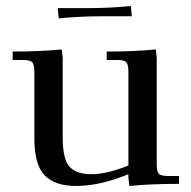

<svg xmlns="http://www.w3.org/2000/svg" viewBox="-20 -610 633 637"><path d="M22 -411V-439Q115 -439 185 -446L188 -418V-155Q188 -79 212 -55.5Q236 -32 282 -32Q335 -32 406 -61V-371Q406 -396 399 -403.5Q392 -411 367 -411H334V-439Q427 -439 497 -446L500 -418V-66Q500 -41 507 -33.5Q514 -26 539 -26H574V0Q479 0 409 7L406 -21V-32Q311 7 232 7Q162 7 128 -28.5Q94 -64 94 -150V-371Q94 -396 87 -403.5Q80 -411 55 -411ZM172 -577V-583H271Q344 -583 414 -590L417 -562V-556H318Q245 -556 175 -549Z"/></svg>

Font: Dihjauti
Style: Bold
Weight: 700
Designer: T. Christopher White
Version: Version 3.0.0